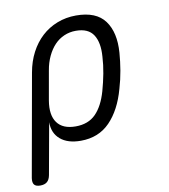

<svg xmlns="http://www.w3.org/2000/svg" viewBox="-91 -630 774 881"><g transform="rotate(-10 296.0 -190.0)"><path d="M26 180Q6 180 -2 170.5Q-10 161 -7 140L78 -337Q87 -388 108.5 -429Q130 -470 161.5 -499Q193 -528 234 -544Q275 -560 322 -560Q416 -560 456 -505.5Q496 -451 489 -357Q486 -317 479 -275.5Q472 -234 460 -194Q434 -99 381 -44.5Q328 10 245 10Q184 10 150 -19Q116 -48 116 -99L73 140Q69 161 57.5 170.5Q46 180 26 180ZM233 -59Q292 -59 327 -94.5Q362 -130 381 -197Q392 -236 399.5 -275.5Q407 -315 409 -353Q414 -418 390.5 -454.5Q367 -491 309 -491Q280 -491 254.5 -480Q229 -469 209.5 -448.5Q190 -428 176 -398.5Q162 -369 156 -333L132 -197Q121 -131 147 -95Q173 -59 233 -59Z"/></g></svg>

Font: Maple Mono NL Light
Style: Italic
Weight: 300
Italic angle: -10°
Monospace: yes
Designer: subframe7536
Version: Version 7.000